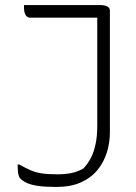

<svg xmlns="http://www.w3.org/2000/svg" viewBox="-20 -720 540 760"><path d="M205 -30Q238 -30 262.5 -35Q287 -40 310 -53Q328 -72 340 -95.5Q352 -119 358.5 -150.5Q365 -182 365 -222Q365 -281 365 -339Q365 -397 365 -454Q365 -511 365 -567.5Q365 -624 365 -680L379 -640L355 -664L395 -650Q357 -650 320 -650Q283 -650 246.5 -650Q210 -650 173 -650Q136 -650 98 -650Q92 -650 86.5 -654.5Q81 -659 78 -668Q75 -677 75 -688Q75 -691 75 -693.5Q75 -696 75 -700Q112 -700 149 -700Q186 -700 223.5 -700Q261 -700 299 -700Q337 -700 375 -700Q389 -700 397.5 -697.5Q406 -695 410.5 -690Q415 -685 415 -677Q415 -621 415 -564Q415 -507 415 -448Q415 -389 415 -326.5Q415 -264 415 -196Q415 -154 402.5 -115Q390 -76 364.5 -45.5Q339 -15 299 2.5Q259 20 203 20Q160 20 131.5 16Q103 12 86 4Q69 -4 59 -15Q56 -19 54 -25.5Q52 -32 51 -40.5Q50 -49 50 -58Q50 -61 50 -63.5Q50 -66 50 -69H56Q79 -56 99 -47Q119 -38 143.5 -34Q168 -30 205 -30Z"/></svg>

Font: Recursive Casual Light
Style: Regular
Weight: 300
Version: Version 1.047